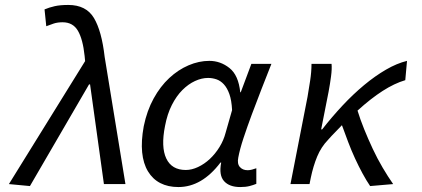

<svg xmlns="http://www.w3.org/2000/svg" viewBox="-20 -744 1704 776"><path d="M101 8 16 0 324 -497 322 -518Q315 -585 295 -619.5Q275 -654 233 -654Q213 -654 197.5 -649Q182 -644 167 -638L160 -706Q179 -714 201 -719Q223 -724 256 -724Q328 -724 359.5 -671.5Q391 -619 403 -514L487 0H400L344 -403H340Z M701 12Q659 12 628 -4Q597 -20 578 -51.5Q559 -83 554.5 -128.5Q550 -174 561 -234Q574 -297 601 -346Q628 -395 664 -428.5Q700 -462 742 -480Q784 -498 826 -498Q871 -498 907.5 -469Q944 -440 951 -371H953L996 -486H1077Q1058 -438 1037.5 -385.5Q1017 -333 998 -282Q979 -231 964 -185.5Q949 -140 943 -107Q938 -82 949.5 -69Q961 -56 981 -56Q989 -56 998.5 -58.5Q1008 -61 1016 -64V-1Q1004 4 988.5 8Q973 12 951 12Q907 12 885.5 -12Q864 -36 874 -87H871Q796 12 701 12ZM731 -57Q755 -57 780.5 -69Q806 -81 828 -101.5Q850 -122 867 -149.5Q884 -177 892 -208L918 -299Q916 -339 907 -364Q898 -389 884.5 -403.5Q871 -418 854.5 -423.5Q838 -429 821 -429Q795 -429 768 -416.5Q741 -404 717 -380Q693 -356 674.5 -319.5Q656 -283 647 -235Q630 -150 652 -103.5Q674 -57 731 -57Z M1476 8Q1461 -14 1445.5 -42.5Q1430 -71 1415 -103.5Q1400 -136 1387 -170.5Q1374 -205 1362 -238Q1349 -224 1334.5 -209.5Q1320 -195 1306 -179Q1278 -150 1262 -111.5Q1246 -73 1236 -25L1231 0H1154L1223 -353Q1228 -382 1233.5 -418Q1239 -454 1239 -486H1320Q1322 -466 1318 -435.5Q1314 -405 1308 -373L1278 -221H1282Q1321 -271 1364 -317Q1407 -363 1451.5 -400Q1496 -437 1540 -462.5Q1584 -488 1625 -498L1618 -420Q1574 -407 1526.5 -376.5Q1479 -346 1425 -297Q1436 -261 1452 -221.5Q1468 -182 1486.5 -142.5Q1505 -103 1526.5 -66.5Q1548 -30 1569 0Z"/></svg>

Font: Matigon Symbol
Style: Regular
Weight: 400
Designer: Paul D. Hunt
Foundry: Adobe Systems Incorporated
Version: Version 2.021;PS 2.000;hotconv 1.0.86;makeotf.lib2.5.63406